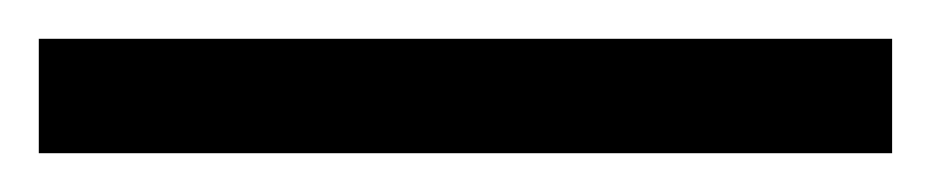

<svg xmlns="http://www.w3.org/2000/svg" viewBox="-25 63 480 99"><path d="M-5 142V83H435V142Z"/></svg>

Font: Noto Serif Thai SemiCondensed Black
Style: Regular
Weight: 900
Width: 4
Designer: Monotype Design Team
Foundry: Monotype Imaging Inc.
Version: Version 2.002; ttfautohint (v1.8.4.7-5d5b)